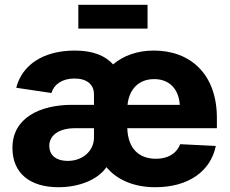

<svg xmlns="http://www.w3.org/2000/svg" viewBox="-20 -761 949 791"><path d="M220.7 10.3C302.2 10.3 380.9 -18.1 418.5 -72.3C461.4 -20.5 531.2 10.3 619.6 10.3C757.8 10.3 848.1 -56.6 869.1 -159.7L722.2 -167C707.5 -127.9 670.9 -106.9 622.6 -106.9C553.7 -106.9 507.3 -147.5 504.4 -232.9H873.5V-274.9C873.5 -458 762.2 -552.7 613.8 -552.7C545.4 -552.7 488.3 -531.7 445.8 -495.6C413.1 -532.7 360.8 -552.7 288.1 -552.7C157.7 -552.7 70.8 -493.2 46.9 -399.4L191.9 -377.9C202.1 -413.1 235.8 -437.5 286.6 -437.5C337.4 -437.5 367.2 -413.6 367.2 -372.1V-329.1H276.9C145.5 -329.1 31.2 -275.9 31.2 -151.9C31.2 -44.4 106.9 10.3 220.7 10.3ZM587.9 -741.2H302.7V-643.1H587.9ZM183.1 -160.6C183.1 -200.7 218.8 -232.9 290 -232.9H367.2V-194.8C367.2 -139.2 320.8 -98.1 258.8 -98.1C214.4 -98.1 183.1 -118.7 183.1 -160.6ZM505.4 -329.1C511.7 -392.1 550.3 -435.1 615.2 -435.1C678.2 -435.1 716.3 -394 720.7 -329.1Z"/></svg>

Font: Raveo
Style: Bold
Weight: 700
Designer: Jakub Foglar, Rasmus Andersson (Inter)
Foundry: Jakubfoglar.com
Version: Version 1.100;Glyphs 3.2.3 (3260)